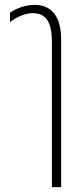

<svg xmlns="http://www.w3.org/2000/svg" viewBox="-20 -576 335 788"><path d="M193 0V192H231V-414C231 -507 193 -556 122 -556C78 -556 42 -538 21 -524V-485C49 -507 84 -522 115 -522C170 -522 193 -483 193 -405Z"/></svg>

Font: Noto Sans Thai ExtCond ExtLt
Style: Regular
Weight: 200
Width: 2
Designer: Monotype Design Team
Foundry: Monotype Imaging Inc.
Version: Version 2.002